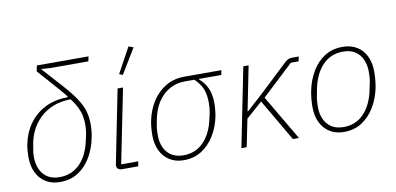

<svg xmlns="http://www.w3.org/2000/svg" viewBox="-72 -980 2507 1215"><g transform="rotate(-10 1181.5 -373.0)"><path d="M536 -709H295L234 -713V-711L345 -588Q401 -526 430.5 -480.5Q460 -435 470.5 -396.5Q481 -358 481 -315Q481 -294 479 -272Q477 -250 472 -228Q460 -166 429 -111Q398 -56 348 -22Q298 12 227 12Q174 12 135.5 -12.5Q97 -37 77 -79.5Q57 -122 57 -176Q57 -198 58.5 -218.5Q60 -239 64 -259Q79 -334 120 -390Q161 -446 223.5 -477Q286 -508 367 -508L368 -533L377 -502Q364 -519 351.5 -534Q339 -549 325 -565L203 -703L210 -740H542ZM447 -317Q447 -347 442 -373.5Q437 -400 423.5 -428.5Q410 -457 384 -492Q317 -491 268 -470.5Q219 -450 185 -417Q151 -384 130.5 -343.5Q110 -303 102 -260Q96 -230 93.5 -210Q91 -190 91 -171Q91 -129 106 -94.5Q121 -60 152 -39.5Q183 -19 231 -19Q306 -19 359 -70Q412 -121 433 -219Q441 -253 444 -274.5Q447 -296 447 -317Z M737 -31 731 0H627Q611 0 602 -7.5Q593 -15 593 -29Q593 -34 594 -38.5Q595 -43 596 -47L688 -508H723L627 -31ZM833 -747 736 -587 713 -595 802 -758Z M1349 -478H1206V-474Q1240 -446 1257.5 -405.5Q1275 -365 1275 -313Q1275 -291 1273 -269Q1271 -247 1267 -225Q1254 -161 1221.5 -107Q1189 -53 1139.5 -20.5Q1090 12 1023 12Q970 12 931.5 -12.5Q893 -37 873 -79.5Q853 -122 853 -176Q853 -200 855 -223.5Q857 -247 861 -268Q875 -338 910 -392Q945 -446 997 -477Q1049 -508 1117 -508H1355ZM1176 -478H1116Q1034 -478 976 -423.5Q918 -369 899 -273L892 -237Q889 -222 888 -205.5Q887 -189 887 -171Q887 -129 902 -94.5Q917 -60 948 -39.5Q979 -19 1027 -19Q1105 -19 1157 -73.5Q1209 -128 1228 -223L1235 -253Q1238 -268 1239.5 -285.5Q1241 -303 1241 -318Q1241 -369 1227 -406Q1213 -443 1176 -478Z M1725 0 1568 -269 1464 -177 1428 0H1394L1496 -508H1530L1473 -223H1477L1582 -318L1768 -493Q1778 -501 1787.5 -504.5Q1797 -508 1810 -508H1852L1846 -478H1796L1594 -289L1764 0Z M2052 12Q1999 12 1960.5 -12.5Q1922 -37 1902 -79.5Q1882 -122 1882 -176Q1882 -204 1884.5 -230.5Q1887 -257 1892 -282Q1906 -350 1938.5 -404Q1971 -458 2020 -489Q2069 -520 2135 -520Q2189 -520 2227.5 -496Q2266 -472 2286 -429.5Q2306 -387 2306 -332Q2306 -305 2303.5 -278Q2301 -251 2296 -226Q2282 -159 2249 -105Q2216 -51 2167 -19.5Q2118 12 2052 12ZM2056 -19Q2134 -19 2186 -73.5Q2238 -128 2257 -223L2267 -272Q2270 -287 2271 -303.5Q2272 -320 2272 -337Q2272 -379 2257 -414Q2242 -449 2211 -469.5Q2180 -490 2132 -490Q2054 -490 2001.5 -435.5Q1949 -381 1930 -285L1921 -237Q1918 -222 1917 -205.5Q1916 -189 1916 -171Q1916 -129 1931 -94.5Q1946 -60 1977 -39.5Q2008 -19 2056 -19Z"/></g></svg>

Font: IBM Plex Sans ExtraLight
Style: Italic
Weight: 250
Italic angle: -11.31°
Designer: Mike Abbink, Paul van der Laan, Pieter van Rosmalen
Foundry: Bold Monday
Version: Version 3.201